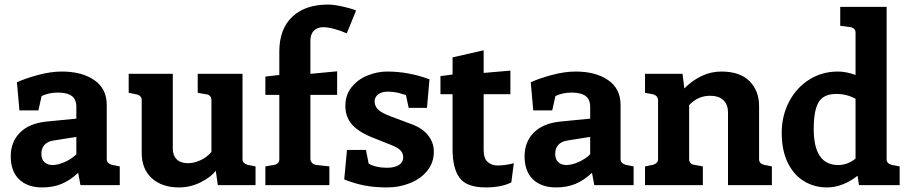

<svg xmlns="http://www.w3.org/2000/svg" viewBox="-20 -810 3979 840"><path d="M504 -82V0H332L322 -54Q287 -21 249.5 -5.5Q212 10 165 10Q100 10 63.5 -25.5Q27 -61 27 -126Q27 -189 67 -229.5Q107 -270 182 -278L314 -291V-343Q314 -375 294 -390Q274 -405 233 -405Q195 -405 162 -390L148 -327H65L54 -450Q88 -466 144.5 -481.5Q201 -497 251 -497Q338 -497 392.5 -459.5Q447 -422 447 -351V-113Q447 -96 469 -89ZM210 -88Q234 -88 264 -101.5Q294 -115 314 -135V-211L213 -195Q188 -191 174.5 -176Q161 -161 161 -137Q161 -113 174.5 -100.5Q188 -88 210 -88Z M1098 -82V0H933L924 -63Q903 -35 858 -12.5Q813 10 763 10Q689 10 644.5 -30Q600 -70 600 -141V-373Q600 -382 594 -388.5Q588 -395 578 -397L543 -404V-487H736V-160Q736 -130 753 -113Q770 -96 803 -96Q829 -96 857 -109Q885 -122 905 -145V-373Q905 -382 899.5 -389Q894 -396 884 -397L845 -404V-487H1041V-113Q1041 -96 1063 -89Z M1338 -631V-487L1455 -498V-395H1338V-116Q1338 -105 1345.5 -97Q1353 -89 1367 -88L1421 -82V0H1141V-82L1181 -89Q1191 -91 1196.5 -97.5Q1202 -104 1202 -113V-395H1141V-475L1202 -482V-584Q1202 -683 1258.5 -736.5Q1315 -790 1415 -790Q1439 -790 1476.5 -782Q1514 -774 1538 -764L1497 -664Q1473 -675 1444 -683Q1415 -691 1394 -691Q1369 -691 1353.5 -676Q1338 -661 1338 -631Z M1498 -154H1581L1593 -94Q1606 -86 1627.5 -81Q1649 -76 1673 -76Q1706 -76 1725 -88Q1744 -100 1744 -121Q1744 -139 1732.5 -151.5Q1721 -164 1693 -175L1618 -205Q1552 -230 1521.5 -263.5Q1491 -297 1491 -347Q1491 -395 1518.5 -429Q1546 -463 1588.5 -480Q1631 -497 1674 -497Q1768 -497 1859 -463L1848 -338H1768L1756 -394Q1752 -395 1738 -399.5Q1724 -404 1708.5 -406.5Q1693 -409 1676 -409Q1650 -409 1634.5 -397Q1619 -385 1619 -367Q1619 -346 1634 -331Q1649 -316 1689 -301L1777 -268Q1828 -250 1853 -218Q1878 -186 1878 -147Q1878 -98 1849 -62.5Q1820 -27 1773 -8.5Q1726 10 1675 10Q1618 10 1574.5 1.5Q1531 -7 1486 -25Z M2228 -96 2217 -12Q2173 10 2105 10Q2022 10 1991 -31.5Q1960 -73 1960 -158V-398H1907V-477L1960 -484V-559L2096 -590V-491L2213 -501V-398H2096V-153Q2096 -117 2113.5 -101.5Q2131 -86 2156 -86Q2191 -86 2228 -96Z M2752 -82V0H2580L2570 -54Q2535 -21 2497.5 -5.5Q2460 10 2413 10Q2348 10 2311.5 -25.5Q2275 -61 2275 -126Q2275 -189 2315 -229.5Q2355 -270 2430 -278L2562 -291V-343Q2562 -375 2542 -390Q2522 -405 2481 -405Q2443 -405 2410 -390L2396 -327H2313L2302 -450Q2336 -466 2392.5 -481.5Q2449 -497 2499 -497Q2586 -497 2640.5 -459.5Q2695 -422 2695 -351V-113Q2695 -96 2717 -89ZM2458 -88Q2482 -88 2512 -101.5Q2542 -115 2562 -135V-211L2461 -195Q2436 -191 2422.5 -176Q2409 -161 2409 -137Q2409 -113 2422.5 -100.5Q2436 -88 2458 -88Z M3357 -82V0H3165V-317Q3165 -353 3144.5 -372Q3124 -391 3087 -391Q3033 -391 2995 -350V-113Q2995 -104 3001 -97Q3007 -90 3017 -89L3055 -82V0H2802V-82L2837 -89Q2859 -96 2859 -113V-370Q2859 -390 2839 -397L2802 -404V-487H2966L2974 -423Q3007 -457 3048.5 -477Q3090 -497 3136 -497Q3217 -497 3259 -455Q3301 -413 3301 -346V-113Q3301 -95 3322 -89Z M3916 -82V0H3738L3732 -41Q3666 10 3598 10Q3543 10 3498 -17Q3453 -44 3426.5 -98Q3400 -152 3400 -229Q3400 -303 3432 -364.5Q3464 -426 3520 -461.5Q3576 -497 3646 -497Q3682 -497 3723 -482V-667Q3723 -677 3717.5 -683Q3712 -689 3702 -691L3656 -697V-780H3859V-113Q3859 -95 3880 -89ZM3647 -88Q3688 -88 3723 -116V-378Q3684 -399 3639 -399Q3583 -399 3561.5 -363Q3540 -327 3540 -246Q3540 -88 3647 -88Z"/></svg>

Font: Enriqueta
Style: Bold
Weight: 700
Designer: Viviana Monsalve, Gustavo Ibarra
Foundry: 72Puntos
Version: Version 2.000